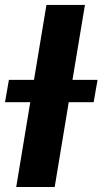

<svg xmlns="http://www.w3.org/2000/svg" viewBox="-47 -747 410 767"><path d="M292.3 -727.3H138.5L88.8 -427.9H-11.4L-27 -338.8H73.9L17.8 0H171.5L227.6 -338.8H327.1L342.7 -427.9H242.5Z"/></svg>

Font: Magic Ui Pro
Style: Bold Italic
Weight: 700
Italic angle: -9.39999°
Designer: Stefan Endress, Andreas Faust
Version: Version 1.000;FEAKit 1.0